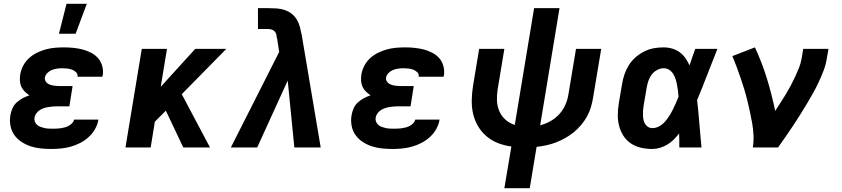

<svg xmlns="http://www.w3.org/2000/svg" viewBox="-20 -778 4440 1013"><path d="M250 8Q222 8 194 5Q166 2 140.5 -6.5Q115 -15 92.5 -30Q70 -45 55 -66.5Q40 -88 35 -115.5Q30 -143 35 -171Q38 -189 46 -207Q54 -225 68.5 -238Q83 -251 100 -260Q117 -269 135 -275Q122 -284 110.5 -295Q99 -306 92.5 -320.5Q86 -335 85 -352Q84 -369 87 -387Q91 -410 103 -432.5Q115 -455 134 -472Q153 -489 175.5 -500Q198 -511 222 -517.5Q246 -524 270 -526Q294 -528 317 -528Q343 -528 367.5 -525.5Q392 -523 415.5 -517Q439 -511 461 -499.5Q483 -488 498 -470.5Q513 -453 519.5 -429Q526 -405 522 -380L520 -373H388L389 -374Q391 -388 381.5 -397Q372 -406 360 -410.5Q348 -415 335 -416.5Q322 -418 308 -418Q295 -418 281 -416Q267 -414 254 -409Q241 -404 230 -393Q219 -382 217 -369Q215 -360 219 -352Q223 -344 229.5 -339Q236 -334 244.5 -331Q253 -328 262 -326.5Q271 -325 279.5 -324.5Q288 -324 297 -324H363L346 -217H280Q269 -217 257 -216Q245 -215 233.5 -213Q222 -211 210 -207Q198 -203 188 -196Q178 -189 171 -179Q164 -169 162 -157Q160 -146 164 -136Q168 -126 176 -119Q184 -112 194 -108.5Q204 -105 214.5 -102.5Q225 -100 236.5 -99.5Q248 -99 259 -99Q270 -99 280 -99.5Q290 -100 301 -101.5Q312 -103 322.5 -106Q333 -109 343 -114.5Q353 -120 361 -128.5Q369 -137 371 -147H499V-146Q495 -121 481.5 -97Q468 -73 447.5 -54.5Q427 -36 402.5 -23.5Q378 -11 352.5 -4Q327 3 301 5.5Q275 8 250 8ZM291 -600 331 -758H438L379 -600Z M642 0 728 -520H861L828 -320L1010 -520H1174L939 -281L1088 0H947L855 -194L797 -136L775 0Z M1337 0H1198L1453 -504L1442 -575L1441 -576Q1440 -586 1438 -595.5Q1436 -605 1429.5 -612Q1423 -619 1413.5 -622Q1404 -625 1394 -625H1341V-735H1394Q1417 -735 1439.5 -733.5Q1462 -732 1482.5 -725Q1503 -718 1519.5 -705Q1536 -692 1546.5 -674Q1557 -656 1562.5 -635Q1568 -614 1572 -593L1672 0H1533L1498 -353Z M2050 8Q2022 8 1994 5Q1966 2 1940.5 -6.5Q1915 -15 1892.5 -30Q1870 -45 1855 -66.5Q1840 -88 1835 -115.5Q1830 -143 1835 -171Q1838 -189 1846 -207Q1854 -225 1868.5 -238Q1883 -251 1900 -260Q1917 -269 1935 -275Q1922 -284 1910.5 -295Q1899 -306 1892.5 -320.5Q1886 -335 1885 -352Q1884 -369 1887 -387Q1891 -410 1903 -432.5Q1915 -455 1934 -472Q1953 -489 1975.5 -500Q1998 -511 2022 -517.5Q2046 -524 2070 -526Q2094 -528 2117 -528Q2143 -528 2167.5 -525.5Q2192 -523 2215.5 -517Q2239 -511 2261 -499.5Q2283 -488 2298 -470.5Q2313 -453 2319.5 -429Q2326 -405 2322 -380L2320 -373H2188L2189 -374Q2191 -388 2181.5 -397Q2172 -406 2160 -410.5Q2148 -415 2135 -416.5Q2122 -418 2108 -418Q2095 -418 2081 -416Q2067 -414 2054 -409Q2041 -404 2030 -393Q2019 -382 2017 -369Q2015 -360 2019 -352Q2023 -344 2029.5 -339Q2036 -334 2044.5 -331Q2053 -328 2062 -326.5Q2071 -325 2079.5 -324.5Q2088 -324 2097 -324H2163L2146 -217H2080Q2069 -217 2057 -216Q2045 -215 2033.5 -213Q2022 -211 2010 -207Q1998 -203 1988 -196Q1978 -189 1971 -179Q1964 -169 1962 -157Q1960 -146 1964 -136Q1968 -126 1976 -119Q1984 -112 1994 -108.5Q2004 -105 2014.5 -102.5Q2025 -100 2036.5 -99.5Q2048 -99 2059 -99Q2070 -99 2080 -99.5Q2090 -100 2101 -101.5Q2112 -103 2122.5 -106Q2133 -109 2143 -114.5Q2153 -120 2161 -128.5Q2169 -137 2171 -147H2299V-146Q2295 -121 2281.5 -97Q2268 -73 2247.5 -54.5Q2227 -36 2202.5 -23.5Q2178 -11 2152.5 -4Q2127 3 2101 5.5Q2075 8 2050 8Z M2641 215 2678 -5Q2641 -10 2607.5 -23Q2574 -36 2547 -59Q2520 -82 2502 -112.5Q2484 -143 2476 -178Q2468 -213 2469 -251Q2470 -289 2476 -327L2508 -520H2641L2606 -309Q2601 -278 2602 -248Q2603 -218 2614.5 -191.5Q2626 -165 2647.5 -146Q2669 -127 2696 -119L2798 -735H2932L2830 -117Q2858 -124 2884.5 -139Q2911 -154 2931 -176Q2951 -198 2963 -225.5Q2975 -253 2979 -280L3019 -520H3152L3109 -262Q3105 -237 3097.5 -212Q3090 -187 3077 -163.5Q3064 -140 3046 -118.5Q3028 -97 3007 -80Q2986 -63 2962 -49.5Q2938 -36 2913 -26.5Q2888 -17 2862.5 -11.5Q2837 -6 2811 -3L2775 215Z M3421 8Q3391 8 3362 1.5Q3333 -5 3309 -21Q3285 -37 3269.5 -61Q3254 -85 3246.5 -113.5Q3239 -142 3239.5 -172.5Q3240 -203 3245 -234L3262 -334Q3266 -360 3274.5 -385Q3283 -410 3297.5 -433.5Q3312 -457 3333 -475.5Q3354 -494 3379 -506.5Q3404 -519 3429.5 -523.5Q3455 -528 3481 -528Q3505 -528 3527 -521.5Q3549 -515 3566.5 -502Q3584 -489 3596.5 -471Q3609 -453 3618 -433Q3625 -454 3632.5 -476Q3640 -498 3648 -520H3765Q3738 -453 3712 -385Q3686 -317 3658 -250Q3665 -188 3670 -125Q3675 -62 3681 0H3564Q3564 -18 3564 -36.5Q3564 -55 3563 -74Q3550 -57 3534.5 -41.5Q3519 -26 3500.5 -15Q3482 -4 3461.5 2Q3441 8 3421 8ZM3422 -102Q3440 -102 3457.5 -111.5Q3475 -121 3487.5 -135Q3500 -149 3510.5 -165.5Q3521 -182 3529.5 -199Q3538 -216 3545.5 -233Q3553 -250 3560 -268Q3559 -284 3557 -299.5Q3555 -315 3552 -330.5Q3549 -346 3544.5 -360.5Q3540 -375 3532 -388Q3524 -401 3511 -409.5Q3498 -418 3481 -418Q3464 -418 3446.5 -408.5Q3429 -399 3418 -384Q3407 -369 3401 -351.5Q3395 -334 3392 -316L3375 -216Q3373 -204 3372.5 -192Q3372 -180 3372.5 -168Q3373 -156 3375.5 -144.5Q3378 -133 3384 -123.5Q3390 -114 3400 -108Q3410 -102 3422 -102Z M3952 0Q3957 -33 3955.5 -65Q3954 -97 3948.5 -128Q3943 -159 3936.5 -189Q3930 -219 3922.5 -249.5Q3915 -280 3906 -309.5Q3897 -339 3887 -368Q3877 -397 3866.5 -425.5Q3856 -454 3844 -482L3963 -528Q4000 -449 4026 -364.5Q4052 -280 4070 -193Q4084 -215 4098.5 -237Q4113 -259 4126.5 -281.5Q4140 -304 4152 -326.5Q4164 -349 4175 -372.5Q4186 -396 4195.5 -420Q4205 -444 4209 -468L4218 -520H4351L4342 -468Q4337 -436 4325 -405Q4313 -374 4299 -344Q4285 -314 4268.5 -284.5Q4252 -255 4234.5 -226Q4217 -197 4199 -168.5Q4181 -140 4162.5 -112Q4144 -84 4124.5 -56Q4105 -28 4085 0Z"/></svg>

Font: Iosevka Aile Extrabold Oblique
Style: Regular
Weight: 800
Italic angle: -9°
Designer: Belleve Invis
Foundry: Belleve Invis
Version: Version 31.1.0; ttfautohint (v1.8.4)